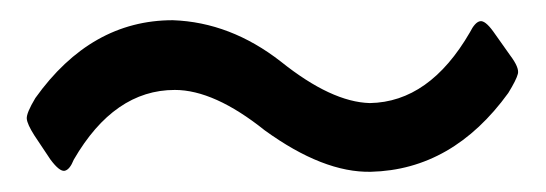

<svg xmlns="http://www.w3.org/2000/svg" viewBox="-20 -408 540 190"><path d="M258 -347Q308 -307 346 -306Q405 -307 445 -376Q450 -386 455 -387Q460 -388 468 -377L485 -353Q494 -341 492.5 -335Q491 -329 483 -316Q428 -240 347 -238Q300 -237 242 -279Q192 -319 153 -319Q93 -319 53 -250Q49 -240 44 -239Q39 -238 30 -250L14 -274Q7 -285 6.5 -290.5Q6 -296 15 -311Q70 -388 151 -388Q208 -386 258 -347Z"/></svg>

Font: NanumGothicCoding
Style: Regular
Weight: 400
Monospace: yes
Designer: Kwon Bruce; Nicolas Noh; Sung-woo Choi; Go-un Cha; Soo-hyun Park;
Foundry: NHN Corporation
Version: Version 2.000;PS 1;hotconv 1.0.49;makeotf.lib2.0.14853